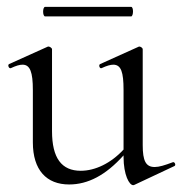

<svg xmlns="http://www.w3.org/2000/svg" viewBox="-20 -531 533 561"><path d="M182 8C237 8 289 -19 341 -77V-73C341 -19 358 10 369 10C370 10 371 10 373 9L490 -46C495 -49 490 -59 485 -57C461 -48 445 -43 432 -43C406 -43 397 -61 397 -107V-387C397 -391 391 -395 387 -395C386 -395 386 -395 384 -394L273 -344C267 -342 271 -329 277 -332C292 -339 303 -342 311 -342C334 -342 341 -320 341 -268V-94C304 -54 258 -32 216 -32C160 -32 132 -69 132 -148V-387C132 -391 125 -395 122 -395C120 -395 120 -395 118 -394L7 -344C1 -342 6 -329 12 -332C27 -339 37 -342 46 -342C68 -342 76 -320 76 -268V-115C76 -34 116 8 182 8ZM112 -483H363C370 -483 371 -511 363 -511H112C104 -511 104 -483 112 -483Z"/></svg>

Font: Cormorant Garamond
Style: Regular
Weight: 400
Designer: Christian Thalmann (Catharsis Fonts)
Foundry: Catharsis Fonts
Version: Version 4.002;Glyphs 3.4 (3410)